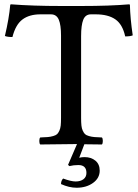

<svg xmlns="http://www.w3.org/2000/svg" viewBox="-20 -673 646 897"><path d="M304.2 103 297.9 97.2 339.8 0Q282.2 0 168 2Q163.6 -2.4 163.6 -14.4Q163.6 -26.4 168 -30.8Q190.9 -31.7 203.4 -32.7Q215.8 -33.7 228.5 -37.4Q241.2 -41 246.8 -46.4Q252.4 -51.8 257.3 -62.3Q262.2 -72.8 263.7 -86.7Q265.1 -100.6 265.1 -122.1V-506.8Q265.1 -556.2 254.6 -581.1Q244.1 -606 217.8 -606H168.9Q116.7 -606 84.7 -581.8Q52.7 -557.6 38.1 -500Q15.1 -500 2.9 -504.9Q22.5 -587.9 27.8 -649.9Q27.8 -652.8 32.2 -652.8Q133.8 -645 265.1 -645H359.9Q492.7 -645 584 -652.8Q585 -652.8 585.9 -651.6Q586.9 -650.4 586.9 -649.9Q588.4 -587.4 600.1 -507.8Q588.9 -502.9 564.9 -502.9Q552.7 -559.1 519 -582.5Q485.4 -606 426.8 -606H404.8Q378.9 -606 368.9 -580.6Q358.9 -555.2 358.9 -503.9V-122.1Q358.9 -100.6 360.4 -86.7Q361.8 -72.8 366.7 -62.3Q371.6 -51.8 377.2 -46.4Q382.8 -41 395.5 -37.4Q408.2 -33.7 420.7 -32.7Q433.1 -31.7 456.1 -30.8Q460.4 -26.4 460.4 -14.4Q460.4 -2.4 456.1 2Q429.2 1 374 1L350.1 64Q361.8 61 375 61Q405.8 61 425.8 77.6Q445.8 94.2 445.8 124Q445.8 159.2 414.6 181.6Q383.3 204.1 337.9 204.1Q303.2 204.1 265.1 187Q265.1 170.9 274.9 161.1Q312.5 174.8 333 174.8Q356 174.8 369.9 164.3Q383.8 153.8 383.8 134.8Q383.8 98.1 346.2 98.1Q323.2 98.1 304.2 103Z"/></svg>

Font: Common Serif News
Style: Regular
Weight: 450
Designer: Philipp H. Poll, Khaled Hosny
Foundry: Stefan Peev, Context Ltd.
Version: Version 1.026